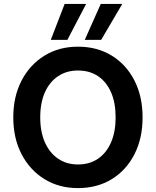

<svg xmlns="http://www.w3.org/2000/svg" viewBox="-20 -951 798 983"><path d="M379 12Q282 12 207.5 -34Q133 -80 90.5 -161.5Q48 -243 48 -350Q48 -457 90.5 -538.5Q133 -620 207.5 -666Q282 -712 379 -712Q478 -712 552.5 -666Q627 -620 668.5 -538.5Q710 -457 710 -350Q710 -243 668.5 -161.5Q627 -80 552.5 -34Q478 12 379 12ZM379 -109Q439 -109 482 -138.5Q525 -168 548.5 -222Q572 -276 572 -350Q572 -425 548.5 -478.5Q525 -532 482 -561Q439 -590 379 -590Q321 -590 277.5 -561Q234 -532 210 -478.5Q186 -425 186 -350Q186 -276 210 -222Q234 -168 277.5 -138.5Q321 -109 379 -109ZM414 -747 496 -931H606L498 -747ZM240 -747 311 -931H421L325 -747Z"/></svg>

Font: DM Sans 9pt
Style: Bold
Weight: 700
Version: Version 4.004;gftools[0.9.30]